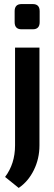

<svg xmlns="http://www.w3.org/2000/svg" viewBox="-20 -724 266 944"><path d="M86 -704H141Q175 -704 175 -669V-615Q175 -580 141 -580H86Q52 -580 52 -615V-669Q52 -704 86 -704ZM174 -490V-9Q174 56 146.5 112Q119 168 72 200L5 146Q54 81 54 -9V-490Z"/></svg>

Font: Exo 2 Semi Bold Condensed
Style: Regular
Weight: 600
Width: 3
Designer: Natanael Gama
Version: Version 1.001;PS 001.001;hotconv 1.0.70;makeotf.lib2.5.58329